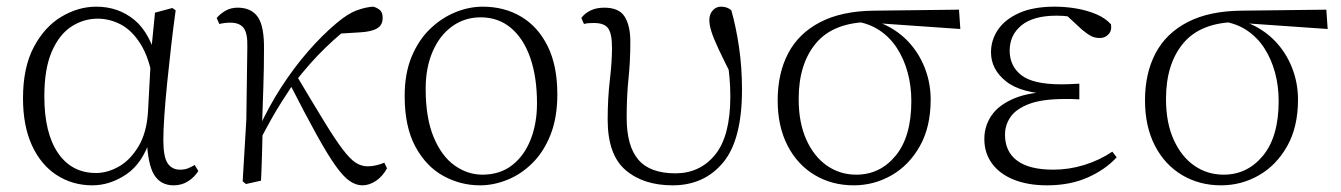

<svg xmlns="http://www.w3.org/2000/svg" viewBox="-20 -542 4024 576"><path d="M257 14Q198 14 150.5 -16.5Q103 -47 76 -105.5Q49 -164 49 -247Q49 -340 81.5 -401Q114 -462 164.5 -492Q215 -522 269 -522Q335 -522 383.5 -482Q432 -442 454 -349H462L440 -296Q428 -368 402 -409.5Q376 -451 342.5 -468.5Q309 -486 273 -486Q231 -486 194.5 -462.5Q158 -439 135.5 -387.5Q113 -336 113 -253Q113 -143 154 -83Q195 -23 268 -23Q302 -23 336 -42Q370 -61 395 -102Q420 -143 424 -207L434 -393L445 -504L497 -518L507 -511Q500 -461 493.5 -404.5Q487 -348 481.5 -293.5Q476 -239 473 -194.5Q470 -150 470 -123Q470 -71 483 -52Q496 -33 520 -33Q534 -33 544 -37Q554 -41 564 -47L575 -29Q563 -10 544 2Q525 14 501 14Q462 14 442.5 -17.5Q423 -49 420 -128H432Q408 -52 359 -19Q310 14 257 14Z M718 10 708 2 719 -183 722 -402Q723 -442 711 -458Q699 -474 671 -474Q662 -474 654 -473Q646 -472 638 -470L630 -488Q640 -500 656 -509.5Q672 -519 693 -519Q734 -519 753.5 -491Q773 -463 772 -393Q772 -339 770 -279.5Q768 -220 766 -161L768 -158Q767 -118 766 -78.5Q765 -39 763 0ZM757 -116 743 -145H751L757 -158Q786 -222 823.5 -280Q861 -338 903.5 -387Q946 -436 989 -472Q1023 -501 1050.5 -511Q1078 -521 1100 -522Q1111 -519 1119.5 -512Q1128 -505 1128 -488Q1128 -467 1111.5 -457Q1095 -447 1061 -445L980 -440L1047 -476Q1000 -441 955.5 -398Q911 -355 865 -296L859 -289Q840 -260 825 -236.5Q810 -213 794.5 -185.5Q779 -158 757 -116ZM1067 14Q1048 14 1029 1Q1010 -12 986.5 -45Q963 -78 930 -137.5Q897 -197 849 -291L871 -313Q921 -229 953.5 -176Q986 -123 1008 -94Q1030 -65 1047 -54Q1064 -43 1083 -43Q1097 -43 1110.5 -46.5Q1124 -50 1133 -54L1141 -37Q1128 -13 1108 0.5Q1088 14 1067 14Z M1420 14Q1362 14 1310.5 -14Q1259 -42 1226.5 -101.5Q1194 -161 1194 -254Q1194 -321 1214.5 -371Q1235 -421 1269.5 -454.5Q1304 -488 1345.5 -505Q1387 -522 1428 -522Q1493 -522 1543.5 -492Q1594 -462 1623 -403.5Q1652 -345 1652 -259Q1652 -189 1631.5 -137.5Q1611 -86 1577 -52.5Q1543 -19 1502 -2.5Q1461 14 1420 14ZM1427 -18Q1480 -18 1516.5 -46.5Q1553 -75 1572 -123.5Q1591 -172 1591 -232Q1591 -310 1571 -368Q1551 -426 1513 -458Q1475 -490 1422 -490Q1374 -490 1336.5 -463Q1299 -436 1278 -387.5Q1257 -339 1257 -276Q1257 -188 1281 -130.5Q1305 -73 1344 -45.5Q1383 -18 1427 -18Z M1998 14Q1910 14 1856.5 -32Q1803 -78 1803 -183Q1803 -246 1809.5 -301.5Q1816 -357 1816 -398Q1816 -441 1804.5 -457Q1793 -473 1762 -473Q1754 -473 1746 -472.5Q1738 -472 1732 -470L1724 -488Q1734 -502 1751.5 -510.5Q1769 -519 1793 -519Q1837 -519 1854 -492Q1871 -465 1871 -417Q1871 -358 1865.5 -306Q1860 -254 1860 -189Q1860 -104 1895 -63Q1930 -22 2006 -22Q2080 -22 2125.5 -78Q2171 -134 2171 -253Q2171 -281 2168.5 -309Q2166 -337 2161 -373L2176 -370L2181 -303Q2153 -358 2137 -392Q2121 -426 2114.5 -446.5Q2108 -467 2108 -482Q2108 -499 2118 -510.5Q2128 -522 2143 -522Q2153 -522 2161 -519Q2169 -516 2174 -511Q2188 -462 2197 -401Q2206 -340 2206 -273Q2206 -122 2149 -54Q2092 14 1998 14Z M2541 14Q2476 14 2424 -17Q2372 -48 2342.5 -105.5Q2313 -163 2313 -241Q2313 -322 2344.5 -382Q2376 -442 2440.5 -475.5Q2505 -509 2602 -510L2857 -513L2861 -455L2603 -473L2590 -476Q2481 -475 2428.5 -413Q2376 -351 2376 -245Q2376 -174 2399 -123Q2422 -72 2461 -45Q2500 -18 2549 -18Q2620 -18 2667 -75Q2714 -132 2714 -239Q2714 -284 2703 -324.5Q2692 -365 2671 -397.5Q2650 -430 2618.5 -451Q2587 -472 2545 -478L2555 -487Q2604 -484 2644 -463Q2684 -442 2712.5 -408.5Q2741 -375 2756.5 -332.5Q2772 -290 2772 -243Q2772 -161 2739.5 -103.5Q2707 -46 2654.5 -16Q2602 14 2541 14Z M3121 14Q3064 14 3021.5 -3Q2979 -20 2956 -51.5Q2933 -83 2933 -125Q2933 -164 2954.5 -195.5Q2976 -227 3022 -246.5Q3068 -266 3141 -267V-259Q3043 -262 2998 -298Q2953 -334 2953 -385Q2953 -422 2974 -453Q2995 -484 3037.5 -503Q3080 -522 3144 -522Q3177 -522 3209 -516.5Q3241 -511 3268.5 -499.5Q3296 -488 3313 -469Q3316 -450 3305.5 -439Q3295 -428 3280 -428Q3265 -428 3254 -433.5Q3243 -439 3226 -453L3171 -504L3225 -502L3229 -485Q3204 -490 3187 -492.5Q3170 -495 3150 -495Q3080 -495 3044.5 -466Q3009 -437 3009 -390Q3009 -344 3044 -316.5Q3079 -289 3164 -289Q3175 -289 3187.5 -289.5Q3200 -290 3218 -291V-244Q3200 -245 3191.5 -245Q3183 -245 3175 -245Q3106 -245 3067 -230Q3028 -215 3011.5 -191Q2995 -167 2995 -138Q2995 -87 3031.5 -60Q3068 -33 3140 -33Q3187 -33 3232.5 -47Q3278 -61 3317 -87L3330 -70Q3296 -33 3243 -9.5Q3190 14 3121 14Z M3643 14Q3578 14 3526 -17Q3474 -48 3444.5 -105.5Q3415 -163 3415 -241Q3415 -322 3446.5 -382Q3478 -442 3542.5 -475.5Q3607 -509 3704 -510L3959 -513L3963 -455L3705 -473L3692 -476Q3583 -475 3530.5 -413Q3478 -351 3478 -245Q3478 -174 3501 -123Q3524 -72 3563 -45Q3602 -18 3651 -18Q3722 -18 3769 -75Q3816 -132 3816 -239Q3816 -284 3805 -324.5Q3794 -365 3773 -397.5Q3752 -430 3720.5 -451Q3689 -472 3647 -478L3657 -487Q3706 -484 3746 -463Q3786 -442 3814.5 -408.5Q3843 -375 3858.5 -332.5Q3874 -290 3874 -243Q3874 -161 3841.5 -103.5Q3809 -46 3756.5 -16Q3704 14 3643 14Z"/></svg>

Font: Noto Serif HK
Style: Regular
Weight: 200
Designer: Ryoko NISHIZUKA 西塚涼子 (kana & ideographs); Frank Grießhammer (Latin, Greek & Cyrillic); Wenlong ZHANG 张文龙 (bopomofo); San
Foundry: Adobe
Version: Version 2.001;hotconv 1.1.0;makeotfexe 2.6.0